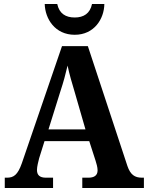

<svg xmlns="http://www.w3.org/2000/svg" viewBox="-20 -946 744 966"><path d="M356 -771C454 -771 504 -851 505 -926H443C433 -878 401 -858 356 -858C310 -858 278 -878 268 -926H205C207 -851 257 -771 356 -771ZM4 0H247V-52H211C179 -52 166 -66 166 -91C166 -108 173 -134 177 -150L204 -236H429L461 -137C465 -124 471 -105 471 -89C471 -62 452 -52 425 -52H394V0H704V-52H694C658 -52 636 -67 621 -111L422 -714H292L90 -125C69 -65 48 -52 15 -52H4ZM224 -295 284 -487C299 -532 310 -573 320 -616C329 -572 342 -529 356 -482L410 -295Z"/></svg>

Font: Noto Serif Hebrew SemiCondensed
Style: Bold
Weight: 700
Width: 4
Designer: Monotype Design Team
Foundry: Monotype Imaging Inc.
Version: Version 2.004